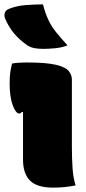

<svg xmlns="http://www.w3.org/2000/svg" viewBox="-24 -846 394 876"><path d="M81 -118V-335H75Q71 -328 64 -328Q48 -328 34 -366Q20 -404 20 -465Q20 -497 23 -517Q26 -537 31 -556Q45 -559 65.5 -560Q86 -561 97 -561Q186 -561 230.5 -550.5Q275 -540 289.5 -522Q304 -504 304 -483V-175Q304 -124 307 -79Q310 -34 321 0Q294 5 271.5 7.5Q249 10 218 10Q145 10 113 -22Q81 -54 81 -118ZM172 -826Q183 -784 197 -754.5Q211 -725 232.5 -698.5Q254 -672 284 -639Q260 -629 228 -626Q196 -623 174 -623Q150 -623 132.5 -626.5Q115 -630 101 -639Q66 -663 41 -692.5Q16 -722 -1 -762Q-6 -775 -2 -787.5Q2 -800 18 -806Q53 -820 95.5 -823Q138 -826 172 -826Z"/></svg>

Font: Recursive Sn Csl St XBk
Style: Regular
Weight: 1000
Version: Version 1.079;hotconv 1.0.112;makeotfexe 2.5.65598; ttfautoh